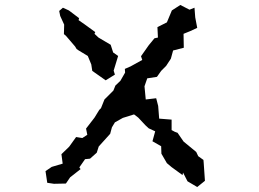

<svg xmlns="http://www.w3.org/2000/svg" viewBox="-20 -725 1040 772"><path d="M257 -683 233 -694 218 -681 222 -661 238 -626 237 -588 246 -580 282 -538 288 -528 295 -523 333 -500 347 -466 351 -440 405 -402 442 -425 437 -441 455 -500 435 -514 425 -545 376 -574 360 -589 363 -596 319 -628 296 -644 298 -652ZM163 -37 170 10 197 14 245 13 262 -12 304 -45 299 -52 322 -85 342 -87 369 -111 377 -136 423 -187 430 -213 442 -233 474 -251 519 -265 536 -252 565 -221 578 -209 604 -197 593 -157 628 -137 629 -107 651 -69 670 -53 714 -21 716 -31 734 4 773 27 804 2 799 -71 798 -82 777 -97 769 -114 718 -156 694 -191 683 -195 670 -202V-244L620 -248L616 -299L608 -330L566 -325L561 -378L572 -410L611 -416L628 -440L648 -460L667 -489L676 -522L719 -533L718 -589L745 -600L773 -613L765 -655L762 -694L742 -686L705 -705L671 -683L651 -635L613 -616L615 -574L601 -571L578 -543L547 -499L552 -484L505 -458L482 -448L483 -433L464 -400L444 -381L436 -361L400 -325L386 -290L379 -283L360 -252L326 -208L331 -183L311 -170L286 -174L258 -135L227 -105L232 -67L188 -54Z"/></svg>

Font: チョークS
Style: Regular
Weight: 400
Designer: [Stick] Fontworks Inc.
Foundry: [Stick] Fontworks Inc.
Version: Version 1.200;FEAKit 1.0